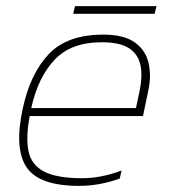

<svg xmlns="http://www.w3.org/2000/svg" viewBox="-20 -597 558 627"><path d="M219 -552 225 -577H491L485 -552ZM238 10Q108 10 67 -50.5Q26 -111 54 -241Q78 -355 138.5 -419.5Q199 -484 317 -484Q384 -484 419.5 -459Q455 -434 465 -392Q475 -350 464 -300L447 -218H77Q64 -149 73 -104Q82 -59 123.5 -37Q165 -15 249 -15Q309 -15 377 -40L371 -14Q305 10 238 10ZM82 -244H424L435 -296Q446 -346 439 -382.5Q432 -419 402 -439Q372 -459 312 -459Q212 -459 158 -401.5Q104 -344 82 -244Z"/></svg>

Font: Kanit Thin
Style: Italic
Weight: 250
Italic angle: -12°
Designer: Katatrad Team
Foundry: CadsonDemak
Version: Version 2.000; ttfautohint (v1.8.3)